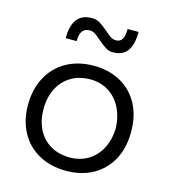

<svg xmlns="http://www.w3.org/2000/svg" viewBox="-106 -784 786 882"><g transform="rotate(15 286.5 -342.5)"><path d="M288.6 12.2Q215.1 12.2 159.2 -18.5Q103.3 -49.3 72.6 -105.6Q41.9 -162 41.9 -235.8Q41.9 -310.5 72.6 -367.6Q103.3 -424.8 159.2 -456.1Q215.1 -487.3 288.6 -487.3Q362.1 -487.3 417.4 -456.1Q472.8 -424.8 502.7 -367.9Q532.6 -310.9 531.7 -235.7Q531.7 -161.5 501.5 -105.4Q471.3 -49.3 416.2 -18.5Q361.2 12.2 288.6 12.2ZM289.1 -51.5Q338 -51.5 375.9 -74.3Q413.8 -97.1 435.7 -139Q457.6 -180.9 459.6 -235.7Q457.2 -291.6 435.1 -334Q413 -376.5 375.2 -399.6Q337.5 -422.7 289.1 -422.7Q237.7 -422.7 198.5 -399.6Q159.3 -376.5 137.6 -334.1Q115.8 -291.7 115.8 -235.7Q115.8 -180.9 137.1 -139Q158.4 -97.1 197.8 -74.3Q237.2 -51.5 289.1 -51.5ZM355.1 -569.3Q337 -569.3 321.2 -579.1Q305.3 -588.9 284.1 -607.3Q265.9 -623.4 254 -631.3Q242.1 -639.3 229.2 -639.3Q204.6 -639.3 193.4 -624.1Q182.1 -609 182.1 -576.2H130Q130 -636 153 -666.3Q176 -696.5 223.6 -696.5Q244.4 -696.5 261.2 -686.5Q278 -676.4 300.7 -656.9Q318.1 -641.4 329.8 -633.8Q341.4 -626.2 354.1 -626.2Q374.8 -626.2 384.3 -641.6Q393.9 -657 393.9 -690.4H445.9Q445.9 -628.8 423.6 -599.1Q401.4 -569.3 355.1 -569.3Z"/></g></svg>

Font: DavidDev Light
Style: Regular
Weight: 300
Designer: David.dev
Foundry: David.dev
Version: Version 1.001;FEAKit 1.0